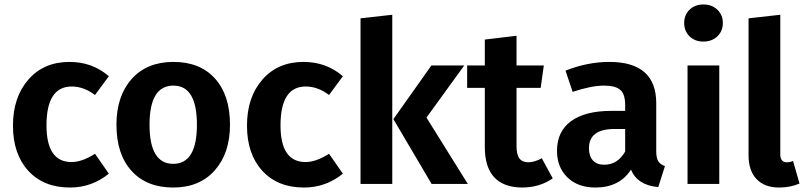

<svg xmlns="http://www.w3.org/2000/svg" viewBox="-20 -823 3605 859"><path d="M291 -546Q393 -546 467 -482L405 -398Q355 -436 301 -436Q188 -436 188 -262Q188 -98 300 -98Q347 -98 405 -135L467 -46Q391 16 293 16Q175 16 106.5 -59Q38 -134 38 -261Q38 -388 107 -467Q176 -546 291 -546Z M1009 -265Q1009 -138 941 -61Q873 16 755 16Q636 16 568.5 -58.5Q501 -133 501 -265Q501 -393 569 -469.5Q637 -546 756 -546Q875 -546 942 -471.5Q1009 -397 1009 -265ZM756 -440Q649 -440 649 -265Q649 -90 755 -90Q861 -90 861 -265Q861 -440 756 -440Z M1338 -546Q1440 -546 1514 -482L1452 -398Q1402 -436 1348 -436Q1235 -436 1235 -262Q1235 -98 1347 -98Q1394 -98 1452 -135L1514 -46Q1438 16 1340 16Q1222 16 1153.5 -59Q1085 -134 1085 -261Q1085 -388 1154 -467Q1223 -546 1338 -546Z M1735 -757V0H1593V-741ZM2057 -530 1888 -297 2073 0H1911L1740 -290L1910 -530Z M2404 -115 2453 -25Q2394 16 2315 16Q2149 14 2149 -166V-430H2070V-530H2149V-646L2291 -663V-530H2413L2399 -430H2291V-169Q2291 -131 2304 -114Q2317 -97 2344 -97Q2371 -97 2404 -115Z M2916 -147Q2916 -116 2925 -101.5Q2934 -87 2955 -80L2925 14Q2832 6 2803 -64Q2751 16 2644 16Q2565 16 2518.5 -29.5Q2472 -75 2472 -148Q2472 -235 2535 -281Q2598 -327 2716 -327H2777V-353Q2777 -402 2755 -421Q2733 -440 2682 -440Q2626 -440 2542 -412L2510 -507Q2609 -546 2706 -546Q2916 -546 2916 -361ZM2683 -86Q2743 -86 2777 -145V-246H2730Q2615 -246 2615 -160Q2615 -125 2632.5 -105.5Q2650 -86 2683 -86Z M3065 -779.5Q3089 -803 3127 -803Q3165 -803 3189.5 -779.5Q3214 -756 3214 -720Q3214 -684 3189.5 -660.5Q3165 -637 3127 -637Q3089 -637 3065 -660.5Q3041 -684 3041 -720Q3041 -756 3065 -779.5ZM3198 -530V0H3056V-530Z M3466 16Q3401 16 3365 -21.5Q3329 -59 3329 -128V-741L3471 -757V-132Q3471 -97 3500 -97Q3516 -97 3528 -103L3557 -2Q3516 16 3466 16Z"/></svg>

Font: FiraGO SemiBold
Style: Regular
Weight: 600
Designer: bBox Type
Foundry: bBox Type GmbH
Version: Version 1.001;PS 001.001;hotconv 1.0.88;makeotf.lib2.5.64775